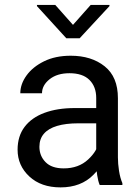

<svg xmlns="http://www.w3.org/2000/svg" viewBox="-20 -770 584 799"><path d="M380.4 -90.3V-362.3Q380.4 -409.2 352.3 -437.3Q324.2 -465.3 269 -465.3Q217.8 -465.3 186.3 -440.2Q154.8 -415 154.8 -381.8H64.5Q64.5 -419.9 90.3 -455.8Q116.2 -491.7 163.3 -514.9Q210.4 -538.1 274.4 -538.1Q360.4 -538.1 415.5 -494.1Q470.7 -450.2 470.7 -361.3V-115.2Q470.7 -88.9 475.3 -59.1Q480 -29.3 489.3 -7.8V0H395Q388.2 -15.6 384.3 -41.7Q380.4 -67.9 380.4 -90.3ZM396 -320.3 397 -256.8H305.7Q253.9 -256.8 217.8 -246.1Q181.6 -235.4 162.8 -213.6Q144 -191.9 144 -159.2Q144 -121.6 169.4 -95.5Q194.8 -69.3 245.1 -69.3Q307.1 -69.3 346.9 -106.4Q386.7 -143.6 389.2 -179.2L427.7 -135.7Q420.4 -95.2 368.9 -42.7Q317.4 9.8 231.9 9.8Q150.9 9.8 102.1 -35.6Q53.2 -81.1 53.2 -147Q53.2 -203.6 82.5 -242.2Q111.8 -280.8 165.3 -300.5Q218.8 -320.3 291 -320.3ZM210 -749.5 283.7 -666.5 357.4 -749.5H435.5V-744.6L311.5 -610.8H255.9L133.8 -744.6V-749.5Z"/></svg>

Font: RobotoDEMO
Style: Regular
Weight: 400
Designer: Christian Robertson
Foundry: Google
Version: Version 2.136